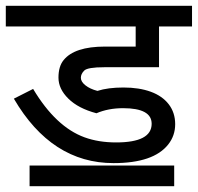

<svg xmlns="http://www.w3.org/2000/svg" viewBox="-20 -642 682 662"><path d="M82 0V-71.3H580.6V0ZM502.9 -215.3Q502.9 -269 404.3 -269Q353.5 -269 312.5 -251.5Q250 -268.1 215.8 -301.8Q181.6 -335.4 181.6 -374.3Q181.6 -413.1 199.2 -434.6Q236.8 -481.4 341.8 -481.4H447.8V-550.8H0V-622.1H642.1V-550.8H528.3V-410.2H339.4Q282.2 -410.2 270.5 -398.7Q258.8 -387.2 258.8 -373.8Q258.8 -360.4 274.4 -347.9Q290 -335.4 315.9 -328.6Q352.1 -340.3 405.8 -340.3Q459.5 -340.3 499.8 -325.7Q540 -311 562 -282.2Q584 -253.4 584 -213.9Q584 -174.3 560.1 -144Q509.3 -79.6 371.6 -79.6Q157.7 -79.6 27.8 -301.8L94.2 -335.4Q172.4 -204.6 271.5 -168.5Q319.8 -150.9 380.4 -150.9Q502.9 -150.9 502.9 -215.3Z"/></svg>

Font: NotoSans
Style: Regular
Weight: 400
Designer: Monotype Design team
Foundry: Monotype Imaging Inc.
Version: Version 1.04